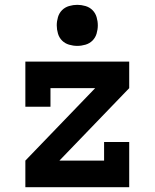

<svg xmlns="http://www.w3.org/2000/svg" viewBox="-20 -775 640 795"><path d="M85 0V-110L374 -410H189V-333H85V-520H515V-410L226 -110H411V-187H515V0ZM300 -585Q283 -585 266 -590Q249 -595 237 -607Q225 -619 220 -636Q215 -653 215 -670Q215 -687 220 -704Q225 -721 237 -733Q249 -745 266 -750Q283 -755 300 -755Q317 -755 334 -750Q351 -745 363 -733Q375 -721 380 -704Q385 -687 385 -670Q385 -653 380 -636Q375 -619 363 -607Q351 -595 334 -590Q317 -585 300 -585Z"/></svg>

Font: Iosevka HT Extrabold Extended
Style: Regular
Weight: 800
Width: 7
Monospace: yes
Designer: Belleve Invis
Foundry: Belleve Invis
Version: Version 32.3.0; ttfautohint (v1.8.4)